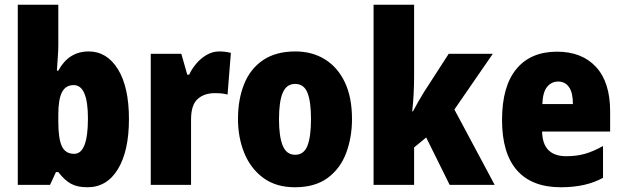

<svg xmlns="http://www.w3.org/2000/svg" viewBox="-20 -873 2626 810"><path d="M226 -681Q226 -661 224 -634.5Q222 -608 220 -575H226Q270 -656 354 -656Q431 -656 477.5 -581Q524 -506 524 -371Q524 -236 477.5 -159.5Q431 -83 349 -83Q306 -83 279 -98Q252 -113 226 -147H216L191 -93H55V-853H226ZM291 -514Q257 -514 241.5 -484Q226 -454 226 -390V-360Q226 -288 241 -256Q256 -224 293 -224Q351 -224 351 -373Q351 -514 291 -514Z M905 -656Q929 -656 954 -650L940 -474Q930 -477 917.5 -478.5Q905 -480 886 -480Q841 -480 813.5 -455Q786 -430 786 -369V-93H616V-646H745L770 -558H778Q789 -582 808 -604.5Q827 -627 852 -641.5Q877 -656 905 -656Z M1465 -371Q1465 -294 1440.5 -228Q1416 -162 1362.5 -122.5Q1309 -83 1224 -83Q1145 -83 1091.5 -122Q1038 -161 1011 -226.5Q984 -292 984 -371Q984 -454 1010 -518.5Q1036 -583 1090 -619.5Q1144 -656 1226 -656Q1297 -656 1351 -622.5Q1405 -589 1435 -525.5Q1465 -462 1465 -371ZM1157 -370Q1157 -296 1173 -258Q1189 -220 1225 -220Q1262 -220 1277 -258Q1292 -296 1292 -371Q1292 -445 1277 -482Q1262 -519 1225 -519Q1189 -519 1173 -482Q1157 -445 1157 -370Z M1727 -552Q1727 -515 1725 -476.5Q1723 -438 1719 -403H1722Q1733 -424 1746 -446.5Q1759 -469 1769 -485L1873 -646H2059L1897 -411L2067 -93H1877L1778 -293L1727 -251V-93H1556V-853H1727Z M2330 -655Q2435 -655 2494.5 -590.5Q2554 -526 2554 -403V-318H2267Q2269 -214 2369 -214Q2412 -214 2447.5 -224Q2483 -234 2524 -257V-123Q2453 -83 2346 -83Q2224 -83 2161 -154.5Q2098 -226 2098 -367Q2098 -509 2158.5 -582Q2219 -655 2330 -655ZM2335 -529Q2307 -529 2288.5 -507Q2270 -485 2268 -434H2397Q2397 -482 2380.5 -505.5Q2364 -529 2335 -529Z"/></svg>

Font: Noto Sans Kannada UI Condensed Black
Style: Regular
Weight: 900
Width: 3
Designer: Jelle Bosma - Monotype Design Team
Foundry: Monotype Imaging Inc.
Version: Version 2.005; ttfautohint (v1.8.4.7-5d5b)